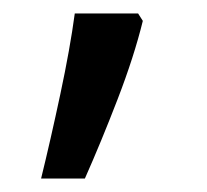

<svg xmlns="http://www.w3.org/2000/svg" viewBox="-20 -136 308 285"><path d="M41 129Q55 72 69.5 4Q84 -64 91 -116H185L192 -105Q179 -52 154.5 11.5Q130 75 106 129Z"/></svg>

Font: Noto Sans Adlam
Style: Regular
Weight: 400
Designer: Mark Jamra, Neil Patel
Foundry: JamraPatel LLC
Version: Version 3.001